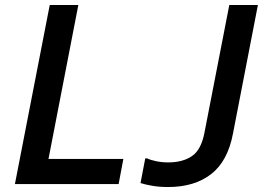

<svg xmlns="http://www.w3.org/2000/svg" viewBox="-20 -740 1057 772"><path d="M40 0 180 -720H295L175 -101H476L457 0ZM656 12Q621 12 592 7Q563 2 545 -4L564 -103H572Q584 -97 607 -92Q630 -87 656 -87Q715 -87 752 -112.5Q789 -138 802 -206L902 -720H1017L917 -204Q896 -92 829 -40Q762 12 656 12Z"/></svg>

Font: Kufam Medium
Style: Italic
Weight: 500
Italic angle: -11°
Designer: Artur Schmal
Foundry: Original Type
Version: Version 1.301; ttfautohint (v1.8.3)